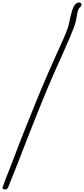

<svg xmlns="http://www.w3.org/2000/svg" viewBox="-135 -1040 660 1509"><path d="M-115 433Q-115 430 -97 383Q-85 355 -55 276L-28 206Q17 86 52 -1L142 -225Q180 -321 244.5 -468.5Q309 -616 344 -691Q398 -808 407 -854Q424 -942 441 -981Q456 -1016 481 -1020H487Q505 -1020 505 -1004Q505 -989 487 -977Q477 -958 472.5 -936.5Q468 -915 464 -887Q460 -867 448 -830Q428 -774 353 -606Q286 -460 240 -349Q198 -250 132 -83Q106 -17 84 38.5Q62 94 44 141Q43 143 16 214Q-24 317 -70 430Q-77 449 -96 449Q-115 449 -115 433Z"/></svg>

Font: Bad Script
Style: Regular
Weight: 400
Italic angle: -10°
Designer: Roman Shchyukin (Gaslight Type Foundry), Cyreal (Charset Expansion)
Foundry: Gaslight
Version: Version 2.000